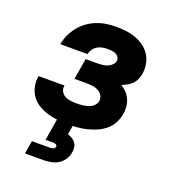

<svg xmlns="http://www.w3.org/2000/svg" viewBox="-137 -643 874 969"><g transform="rotate(20 300.0 -159.0)"><path d="M260 8Q232 8 204.5 5Q177 2 151 -5.5Q125 -13 102 -26.5Q79 -40 63 -60.5Q47 -81 40 -108Q33 -135 37 -162Q38 -164 38 -166Q38 -168 39 -170H177Q177 -169 177 -168.5Q177 -168 177 -167Q174 -152 181.5 -138.5Q189 -125 201.5 -118Q214 -111 229.5 -108.5Q245 -106 260 -106Q271 -106 281.5 -106.5Q292 -107 302.5 -108.5Q313 -110 323.5 -113Q334 -116 343.5 -121.5Q353 -127 360 -136Q367 -145 369 -155Q372 -172 364 -185.5Q356 -199 342.5 -206.5Q329 -214 312.5 -216.5Q296 -219 280 -219H213L232 -332H299Q311 -332 323.5 -333.5Q336 -335 348.5 -340Q361 -345 371 -355Q381 -365 383 -377Q385 -388 378.5 -397.5Q372 -407 362.5 -411Q353 -415 342 -416.5Q331 -418 319 -418Q306 -418 292 -415.5Q278 -413 265 -405.5Q252 -398 243.5 -385.5Q235 -373 232 -359H86Q91 -386 102 -410Q113 -434 130 -455.5Q147 -477 169.5 -493.5Q192 -510 217 -520Q242 -530 268 -534Q294 -538 319 -538Q347 -538 374 -535Q401 -532 426 -523Q451 -514 472 -499Q493 -484 507 -462.5Q521 -441 526 -414.5Q531 -388 527 -360Q524 -345 518 -330.5Q512 -316 500.5 -304Q489 -292 475 -284.5Q461 -277 446 -271Q462 -261 475.5 -247Q489 -233 497 -215Q505 -197 507 -176.5Q509 -156 505 -135Q501 -111 488.5 -87Q476 -63 455 -46Q434 -29 409.5 -18.5Q385 -8 360 -2Q335 4 310 6Q285 8 260 8ZM107 220 119 150H219Q226 150 234 146.5Q242 143 243 135Q245 128 238 124Q231 120 224 120H181L201 0H287L278 55Q290 59 301.5 65.5Q313 72 320.5 82.5Q328 93 330 107Q332 121 329 135Q326 154 314.5 172Q303 190 285 201Q267 212 247 216Q227 220 207 220Z"/></g></svg>

Font: Iosevka Curly Heavy Extended
Style: Italic
Weight: 900
Width: 7
Italic angle: -9°
Monospace: yes
Designer: Belleve Invis
Foundry: Belleve Invis
Version: Version 11.1.0; ttfautohint (v1.8.3)